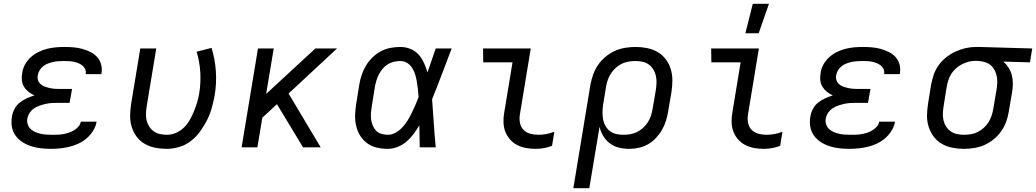

<svg xmlns="http://www.w3.org/2000/svg" viewBox="-20 -775 5450 1010"><path d="M248 8Q221 8 194.5 5Q168 2 143.5 -6Q119 -14 98 -27.5Q77 -41 62 -61.5Q47 -82 42.5 -108Q38 -134 43 -162Q46 -182 56 -201.5Q66 -221 83.5 -235Q101 -249 121 -258Q141 -267 161 -273Q144 -281 130 -292Q116 -303 106.5 -318.5Q97 -334 95 -353Q93 -372 97 -392Q100 -415 112 -436.5Q124 -458 142.5 -474.5Q161 -491 182.5 -501.5Q204 -512 227 -518Q250 -524 273.5 -526Q297 -528 319 -528Q343 -528 366.5 -526Q390 -524 412 -518Q434 -512 454.5 -502Q475 -492 490 -476Q505 -460 511.5 -437.5Q518 -415 514 -391L513 -385H430L431 -387Q433 -401 427.5 -412.5Q422 -424 412 -431.5Q402 -439 390.5 -443.5Q379 -448 366 -450.5Q353 -453 340 -453.5Q327 -454 313 -454Q300 -454 286.5 -453Q273 -452 259.5 -449Q246 -446 232.5 -441Q219 -436 207.5 -427Q196 -418 188.5 -405.5Q181 -393 179 -380Q176 -366 180 -353.5Q184 -341 193.5 -332.5Q203 -324 215.5 -319.5Q228 -315 241 -312Q254 -309 267.5 -308Q281 -307 295 -307H359L346 -234H282Q267 -234 251.5 -233Q236 -232 220.5 -228.5Q205 -225 189 -219.5Q173 -214 159.5 -205Q146 -196 136.5 -182Q127 -168 124 -152Q121 -137 125.5 -122Q130 -107 140.5 -97Q151 -87 164.5 -81Q178 -75 193 -71.5Q208 -68 223.5 -67Q239 -66 255 -66Q269 -66 283.5 -66.5Q298 -67 312.5 -69.5Q327 -72 341 -76.5Q355 -81 368.5 -89Q382 -97 392.5 -109Q403 -121 405 -135H488V-134Q484 -110 470 -87.5Q456 -65 436.5 -48Q417 -31 393.5 -20Q370 -9 345.5 -3Q321 3 296.5 5.5Q272 8 248 8Z M858 8Q826 8 796 2Q766 -4 741 -18.5Q716 -33 698.5 -56.5Q681 -80 672.5 -108.5Q664 -137 664.5 -168Q665 -199 670 -230L718 -520H802L752 -218Q749 -199 748 -180Q747 -161 751 -143Q755 -125 764.5 -110Q774 -95 788.5 -84.5Q803 -74 821 -70Q839 -66 858 -66Q882 -66 905.5 -76Q929 -86 947.5 -104Q966 -122 978.5 -144.5Q991 -167 1000.5 -190Q1010 -213 1017 -236.5Q1024 -260 1028 -284Q1037 -340 1033.5 -396Q1030 -452 1014 -503L1093 -523Q1111 -464 1115.5 -400.5Q1120 -337 1109 -272Q1103 -240 1094 -207.5Q1085 -175 1069.5 -144Q1054 -113 1033.5 -84.5Q1013 -56 985 -34Q957 -12 923.5 -2Q890 8 858 8Z M1574 0 1437 -227 1360 -156 1334 0H1251L1337 -520H1420L1380 -281L1639 -520H1753L1498 -283L1667 0Z M2020 8Q1990 8 1962 1.5Q1934 -5 1911.5 -21.5Q1889 -38 1874.5 -61.5Q1860 -85 1853.5 -113Q1847 -141 1848 -170.5Q1849 -200 1854 -230L1870 -330Q1874 -355 1882.5 -380.5Q1891 -406 1905 -429.5Q1919 -453 1939 -472.5Q1959 -492 1983 -505Q2007 -518 2033.5 -523Q2060 -528 2086 -528Q2114 -528 2139.5 -517.5Q2165 -507 2182 -488Q2199 -469 2210 -444.5Q2221 -420 2229 -394Q2239 -426 2250.5 -457.5Q2262 -489 2272 -520H2356Q2330 -453 2305 -386Q2280 -319 2253 -253Q2258 -190 2262 -126.5Q2266 -63 2272 0H2188Q2187 -28 2187 -56Q2187 -84 2186 -113L2187 -114Q2186 -115 2186 -115Q2186 -115 2186 -116Q2172 -92 2155.5 -70Q2139 -48 2118 -30Q2097 -12 2071 -2Q2045 8 2020 8ZM2020 -66Q2042 -66 2062 -77.5Q2082 -89 2097.5 -106Q2113 -123 2125 -142.5Q2137 -162 2146.5 -182Q2156 -202 2165 -222.5Q2174 -243 2182 -264Q2181 -284 2178.5 -304Q2176 -324 2173 -343.5Q2170 -363 2164.5 -381.5Q2159 -400 2149 -416.5Q2139 -433 2122.5 -443.5Q2106 -454 2086 -454Q2069 -454 2052 -450Q2035 -446 2019.5 -436.5Q2004 -427 1992.5 -413Q1981 -399 1973 -383.5Q1965 -368 1960 -351Q1955 -334 1952 -318L1936 -218Q1933 -200 1931.5 -182.5Q1930 -165 1932 -148Q1934 -131 1940.5 -115.5Q1947 -100 1958 -88Q1969 -76 1986 -71Q2003 -66 2020 -66Z M2798 8Q2772 8 2747 3.5Q2722 -1 2700 -12.5Q2678 -24 2662 -42.5Q2646 -61 2637.5 -84Q2629 -107 2628.5 -133.5Q2628 -160 2633 -186L2676 -447H2522L2521 -520H2772L2715 -174Q2711 -152 2715 -130Q2719 -108 2733 -93Q2747 -78 2768 -72Q2789 -66 2811 -66Q2833 -66 2854.5 -70Q2876 -74 2896 -82L2884 -8Q2864 0 2842 4Q2820 8 2798 8Z M2996 215 3086 -330Q3091 -357 3100.5 -383.5Q3110 -410 3126.5 -434Q3143 -458 3166 -477Q3189 -496 3215 -507.5Q3241 -519 3268.5 -523.5Q3296 -528 3323 -528Q3354 -528 3384 -522Q3414 -516 3439 -501.5Q3464 -487 3482 -463.5Q3500 -440 3508.5 -411.5Q3517 -383 3517 -352Q3517 -321 3512 -290L3495 -190Q3491 -165 3483.5 -140.5Q3476 -116 3463 -93Q3450 -70 3431.5 -50Q3413 -30 3389.5 -16.5Q3366 -3 3340.5 2.5Q3315 8 3290 8Q3262 8 3235.5 1.5Q3209 -5 3188 -21Q3167 -37 3153 -60Q3139 -83 3134 -109L3080 215ZM3259 -66Q3277 -66 3295.5 -69Q3314 -72 3331 -80.5Q3348 -89 3363 -102.5Q3378 -116 3388 -132Q3398 -148 3404 -166Q3410 -184 3413 -202L3430 -302Q3433 -321 3433.5 -340Q3434 -359 3430 -377Q3426 -395 3416.5 -410Q3407 -425 3393 -435.5Q3379 -446 3360.5 -450Q3342 -454 3323 -454Q3305 -454 3286.5 -451Q3268 -448 3250.5 -439.5Q3233 -431 3218.5 -417.5Q3204 -404 3193.5 -388Q3183 -372 3177 -354Q3171 -336 3168 -318L3153 -227Q3150 -207 3149.5 -187.5Q3149 -168 3152 -149.5Q3155 -131 3164 -114.5Q3173 -98 3187 -86.5Q3201 -75 3220 -70.5Q3239 -66 3259 -66Z M3998 8Q3972 8 3947 3.5Q3922 -1 3900 -12.5Q3878 -24 3862 -42.5Q3846 -61 3837.5 -84Q3829 -107 3828.5 -133.5Q3828 -160 3833 -186L3876 -447H3722L3721 -520H3972L3915 -174Q3911 -152 3915 -130Q3919 -108 3933 -93Q3947 -78 3968 -72Q3989 -66 4011 -66Q4033 -66 4054.5 -70Q4076 -74 4096 -82L4084 -8Q4064 0 4042 4Q4020 8 3998 8ZM3901 -600 3940 -755H4025L3971 -600Z M4448 8Q4421 8 4394.5 5Q4368 2 4343.5 -6Q4319 -14 4298 -27.5Q4277 -41 4262 -61.5Q4247 -82 4242.5 -108Q4238 -134 4243 -162Q4246 -182 4256 -201.5Q4266 -221 4283.5 -235Q4301 -249 4321 -258Q4341 -267 4361 -273Q4344 -281 4330 -292Q4316 -303 4306.5 -318.5Q4297 -334 4295 -353Q4293 -372 4297 -392Q4300 -415 4312 -436.5Q4324 -458 4342.5 -474.5Q4361 -491 4382.5 -501.5Q4404 -512 4427 -518Q4450 -524 4473.5 -526Q4497 -528 4519 -528Q4543 -528 4566.5 -526Q4590 -524 4612 -518Q4634 -512 4654.5 -502Q4675 -492 4690 -476Q4705 -460 4711.5 -437.5Q4718 -415 4714 -391L4713 -385H4630L4631 -387Q4633 -401 4627.5 -412.5Q4622 -424 4612 -431.5Q4602 -439 4590.5 -443.5Q4579 -448 4566 -450.5Q4553 -453 4540 -453.5Q4527 -454 4513 -454Q4500 -454 4486.5 -453Q4473 -452 4459.5 -449Q4446 -446 4432.5 -441Q4419 -436 4407.5 -427Q4396 -418 4388.5 -405.5Q4381 -393 4379 -380Q4376 -366 4380 -353.5Q4384 -341 4393.5 -332.5Q4403 -324 4415.5 -319.5Q4428 -315 4441 -312Q4454 -309 4467.5 -308Q4481 -307 4495 -307H4559L4546 -234H4482Q4467 -234 4451.5 -233Q4436 -232 4420.5 -228.5Q4405 -225 4389 -219.5Q4373 -214 4359.5 -205Q4346 -196 4336.5 -182Q4327 -168 4324 -152Q4321 -137 4325.5 -122Q4330 -107 4340.5 -97Q4351 -87 4364.5 -81Q4378 -75 4393 -71.5Q4408 -68 4423.5 -67Q4439 -66 4455 -66Q4469 -66 4483.5 -66.5Q4498 -67 4512.5 -69.5Q4527 -72 4541 -76.5Q4555 -81 4568.5 -89Q4582 -97 4592.5 -109Q4603 -121 4605 -135H4688V-134Q4684 -110 4670 -87.5Q4656 -65 4636.5 -48Q4617 -31 4593.5 -20Q4570 -9 4545.5 -3Q4521 3 4496.5 5.5Q4472 8 4448 8Z M5050 8Q5019 8 4989 2Q4959 -4 4934 -18.5Q4909 -33 4891.5 -56.5Q4874 -80 4865 -108.5Q4856 -137 4856.5 -168Q4857 -199 4862 -230L4878 -330Q4883 -356 4892 -382.5Q4901 -409 4918 -432.5Q4935 -456 4958 -474Q4981 -492 5007 -504Q5033 -516 5060 -522Q5087 -528 5114 -528H5131L5410 -520L5398 -447L5258 -451Q5274 -437 5285.5 -419Q5297 -401 5302.5 -380Q5308 -359 5308 -336Q5308 -313 5304 -290L5287 -190Q5283 -163 5273.5 -136.5Q5264 -110 5247.5 -86Q5231 -62 5208 -43Q5185 -24 5159 -12.5Q5133 -1 5105 3.5Q5077 8 5050 8ZM5051 -66Q5069 -66 5087.5 -69Q5106 -72 5123 -80.5Q5140 -89 5155 -102.5Q5170 -116 5180 -132Q5190 -148 5196 -166Q5202 -184 5205 -202L5222 -302Q5225 -320 5226 -338Q5227 -356 5223.5 -373Q5220 -390 5212.5 -405Q5205 -420 5192.5 -431Q5180 -442 5163.5 -447.5Q5147 -453 5129 -454L5119 -455H5110Q5092 -455 5074 -450Q5056 -445 5039.5 -436.5Q5023 -428 5008.5 -415Q4994 -402 4984 -386Q4974 -370 4968.5 -352.5Q4963 -335 4960 -318L4944 -218Q4941 -199 4940 -180Q4939 -161 4943 -143Q4947 -125 4956.5 -110Q4966 -95 4980.5 -84.5Q4995 -74 5013.5 -70Q5032 -66 5051 -66Z"/></svg>

Font: Iosevka Extended Oblique
Style: Regular
Weight: 400
Width: 7
Italic angle: -9°
Monospace: yes
Designer: Belleve Invis
Foundry: Belleve Invis
Version: Version 32.0.1; ttfautohint (v1.8.4)